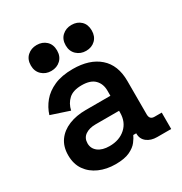

<svg xmlns="http://www.w3.org/2000/svg" viewBox="-168 -827 913 964"><g transform="rotate(-30 288.5 -344.5)"><path d="M226 14Q174 14 132 -4.5Q90 -23 65.5 -58Q41 -93 41 -144Q41 -194 65.5 -228Q90 -262 133 -279.5Q176 -297 231 -297H374V-327Q374 -366 350 -390.5Q326 -415 275 -415Q225 -415 199.5 -391.5Q174 -368 166 -331L60 -366Q72 -405 98.5 -437Q125 -469 169 -488.5Q213 -508 277 -508Q374 -508 429.5 -459.5Q485 -411 485 -319V-125Q485 -95 513 -95H555V0H474Q438 0 415 -18Q392 -36 392 -67V-69H375Q369 -55 354 -35Q339 -15 308.5 -0.5Q278 14 226 14ZM245 -80Q302 -80 338 -112.5Q374 -145 374 -200V-210H238Q201 -210 178 -194Q155 -178 155 -147Q155 -117 179 -98.5Q203 -80 245 -80ZM382 -553Q350 -553 328 -573.5Q306 -594 306 -628Q306 -663 328 -683Q350 -703 382 -703Q415 -703 436 -683Q457 -663 457 -628Q457 -594 436 -573.5Q415 -553 382 -553ZM180 -553Q148 -553 126 -573.5Q104 -594 104 -628Q104 -663 126 -683Q148 -703 180 -703Q213 -703 234.5 -683Q256 -663 256 -628Q256 -594 234.5 -573.5Q213 -553 180 -553Z"/></g></svg>

Font: Space Grotesk SemiBold
Style: Regular
Weight: 600
Designer: Florian Karsten
Foundry: Florian Karsten
Version: Version 2.000